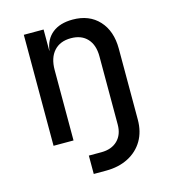

<svg xmlns="http://www.w3.org/2000/svg" viewBox="-110 -650 820 919"><g transform="rotate(-15 300.0 -190.0)"><path d="M241 180V89H303Q354 89 383.5 60Q413 31 413 -19V-357Q413 -413 384 -444.5Q355 -476 303 -476Q249 -476 219 -442.5Q189 -409 189 -349V0H90V-550H188V-445H189Q196 -500 233.5 -530Q271 -560 334 -560Q416 -560 464 -508Q512 -456 512 -368V-17Q512 43 486 87Q460 131 412.5 155.5Q365 180 302 180Z"/></g></svg>

Font: JetBrains Mono NL Medium
Style: Regular
Weight: 500
Monospace: yes
Designer: Philipp Nurullin, Konstantin Bulenkov
Foundry: JetBrains
Version: Version 2.305; ttfautohint (v1.8.4.7-5d5b)